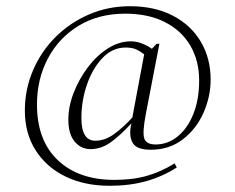

<svg xmlns="http://www.w3.org/2000/svg" viewBox="-20 -588 758 618"><path d="M333 10Q252 10 190.5 -20Q129 -50 94.5 -104.5Q60 -159 60 -232Q60 -300 86 -361Q112 -422 158.5 -468.5Q205 -515 266.5 -541.5Q328 -568 398 -568Q478 -568 536.5 -537.5Q595 -507 626.5 -453.5Q658 -400 658 -332Q658 -277 635 -225Q612 -173 568.5 -139.5Q525 -106 465 -106Q422 -106 408.5 -126Q395 -146 401 -181L403 -191Q363 -148 333.5 -128Q304 -108 271 -108Q241 -108 220.5 -132Q200 -156 200 -203Q200 -245 217 -289Q234 -333 262.5 -371Q291 -409 327 -432Q363 -455 402 -455Q419 -455 437 -448Q455 -441 469 -431L484 -447H493L449 -219Q438 -161 444.5 -142Q451 -123 481 -123Q520 -123 552 -149Q584 -175 602.5 -221.5Q621 -268 621 -329Q621 -392 593 -440.5Q565 -489 511.5 -516.5Q458 -544 383 -544Q297 -544 233 -505Q169 -466 134 -399.5Q99 -333 99 -252Q99 -136 166 -72.5Q233 -9 348 -9Q409 -9 454.5 -22.5Q500 -36 542 -62L549 -49Q504 -20 451 -5Q398 10 333 10ZM242 -208Q242 -135 287 -135Q318 -135 348 -157Q378 -179 406 -210L444 -413Q433 -422 419.5 -428.5Q406 -435 384 -435Q342 -435 310 -401.5Q278 -368 260 -316Q242 -264 242 -208Z"/></svg>

Font: Spectral SC ExtraLight
Style: Italic
Weight: 275
Italic angle: -10°
Designer: Jean-Baptiste Levee
Foundry: Production Type
Version: Version 2.001